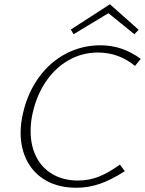

<svg xmlns="http://www.w3.org/2000/svg" viewBox="-20 -877 682 903"><path d="M77 -253Q77 -299 89 -348Q111 -442 163.5 -514Q216 -586 291 -625Q366 -664 452 -664Q556 -664 642 -600L615 -567Q538 -630 441 -630Q367 -630 304 -594.5Q241 -559 197 -495Q153 -431 134 -347Q124 -304 124 -260Q124 -192 150.5 -139.5Q177 -87 227.5 -57.5Q278 -28 347 -28Q399 -28 445.5 -46.5Q492 -65 544 -103L567 -72Q505 -32 451 -13Q397 6 339 6Q258 6 199 -26.5Q140 -59 108.5 -118Q77 -177 77 -253ZM612 -716 490 -815 326 -716 313 -738 497 -857 632 -737Z"/></svg>

Font: Ysabeau Light
Style: Italic
Weight: 300
Italic angle: -12°
Designer: Christian Thalmann (Catharsis Fonts)
Version: Version 0.003